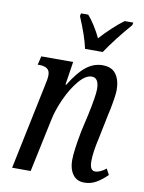

<svg xmlns="http://www.w3.org/2000/svg" viewBox="-87 -827 672 897"><g transform="rotate(10 249.0 -378.0)"><path d="M302 -83Q302 -128 321 -226L339 -305Q359 -398 359 -430Q359 -484 325 -484Q296 -484 264 -446Q232 -408 207.5 -353.5Q183 -299 174 -255L120 0H32L116 -403Q124 -437 124 -455Q124 -477 110.5 -486Q97 -495 73 -495H66L76 -536H227L210 -426H214Q251 -487 287 -516Q323 -545 366 -545Q410 -545 430 -516.5Q450 -488 450 -442Q450 -417 437 -350L431 -323L407 -206Q391 -137 391 -94Q391 -50 416 -50Q440 -50 468 -73L483 -45Q459 -21 433 -5.5Q407 10 375 10Q340 10 321 -16Q302 -42 302 -83ZM221 -753 224 -766H258Q275 -747 292.5 -719Q310 -691 322 -665Q346 -692 376 -720Q406 -748 431 -766H472L469 -753Q402 -676 355 -606H271Q260 -661 221 -753Z"/></g></svg>

Font: Noto Serif Cond
Style: Italic
Weight: 400
Width: 3
Italic angle: -12°
Designer: Monotype Design Team
Foundry: Monotype Imaging Inc.
Version: Version 1.001